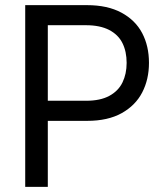

<svg xmlns="http://www.w3.org/2000/svg" viewBox="-20 -727 644 747"><path d="M78.1 -707H318.4Q398.4 -707 452.6 -677.7Q506.8 -648.4 533.2 -598.1Q559.6 -547.9 559.6 -482.4Q559.6 -418 533.2 -367.2Q506.8 -316.4 453.1 -286.6Q399.4 -256.8 319.3 -256.8H147.5V-335H315.4Q370.1 -335 405.3 -354Q440.4 -373 456.5 -406.2Q472.7 -439.5 472.7 -482.4Q472.7 -526.4 456.5 -559.1Q440.4 -591.8 404.8 -610.4Q369.1 -628.9 314.5 -628.9H166V0H78.1Z"/></svg>

Font: WEMIX Pretendard Variable
Style: Regular
Weight: 400
Designer: Base glyphs from Inter by Rasmus Andersson; Hangeul glyphs from Noto Sans CJK(Source Han Sans) by Jang Soo-young and Kan
Foundry: Kil Hyung-jin
Version: Version 1.000;Glyphs 3.2 (3208)